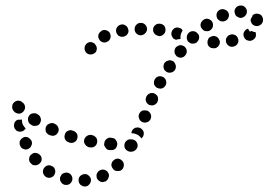

<svg xmlns="http://www.w3.org/2000/svg" viewBox="-20 -654 974 696"><path d="M286 -23Q295 -24 302 -17Q309 -11 310 -2Q310 2 308 7Q307 11 304 14Q301 18 297 20Q293 22 289 22Q284 22 280 21Q276 19 272 16Q269 14 267 9Q265 5 265 1Q265 1 265 1Q265 0 265 0Q265 -2 265 -5Q266 -12 272 -17Q278 -22 286 -23ZM216 -28Q212 -27 208 -25Q206 -24 204 -22Q202 -20 201 -17Q200 -15 198 -12Q198 -12 198 -12Q198 -11 198 -11Q196 -2 201 6Q206 14 215 16Q219 17 224 16Q228 16 232 13Q236 11 238 7Q241 4 242 -1Q244 -10 239 -18Q234 -26 225 -28Q221 -29 216 -28ZM343 -37Q351 -41 360 -38Q369 -35 373 -26Q375 -22 375 -18Q375 -13 373 -9Q372 -5 369 -2Q366 2 362 4Q361 4 361 4Q361 4 360 4Q356 6 352 6Q347 6 343 4Q339 2 336 -1Q333 -4 331 -8Q331 -11 330 -15Q329 -22 333 -28Q336 -34 343 -37ZM157 -55Q149 -54 143 -49Q142 -47 140 -45Q140 -45 139 -45Q139 -45 139 -44Q137 -41 136 -36Q135 -32 136 -27Q137 -23 140 -19Q142 -16 146 -13Q154 -8 163 -10Q172 -12 177 -20Q179 -24 180 -28Q181 -33 180 -37Q179 -41 177 -45Q174 -49 170 -51Q164 -55 157 -55ZM391 -72Q394 -75 398 -77Q402 -79 406 -79Q411 -79 415 -77Q419 -75 422 -72Q429 -66 429 -56Q429 -47 423 -40Q420 -37 416 -35Q411 -34 407 -34Q403 -34 398 -35Q394 -37 391 -40Q391 -40 391 -40Q391 -40 391 -40Q389 -43 387 -46Q383 -52 384 -59Q385 -67 391 -72ZM113 -99Q106 -101 99 -98Q97 -96 95 -95Q87 -90 86 -81Q84 -72 89 -65Q90 -64 90 -64Q90 -63 91 -63Q94 -60 97 -57Q101 -55 106 -55Q110 -54 115 -56Q119 -57 122 -60Q130 -66 131 -75Q132 -84 126 -91Q121 -97 113 -99ZM471 -110Q478 -116 479 -125Q479 -135 473 -142Q467 -148 457 -149H454Q445 -150 438 -143Q431 -137 431 -128Q430 -119 436 -112Q443 -105 452 -104H455Q464 -104 471 -110ZM397 -114Q404 -120 405 -130Q406 -134 404 -138Q403 -143 400 -146Q398 -150 394 -152Q390 -154 385 -154L382 -155Q373 -156 366 -150Q359 -144 358 -135Q357 -130 358 -126Q360 -122 363 -118Q365 -115 369 -112Q373 -110 378 -110H381Q390 -109 397 -114ZM83 -155Q76 -159 68 -157Q66 -156 65 -156Q65 -156 64 -155Q64 -155 64 -155Q60 -154 57 -150Q54 -147 52 -143Q51 -139 51 -134Q51 -130 53 -126Q56 -117 65 -114Q74 -110 82 -114Q91 -118 94 -127Q98 -135 94 -144Q90 -151 83 -155ZM323 -123Q331 -129 332 -138Q333 -142 332 -147Q331 -151 329 -155Q326 -158 322 -161Q319 -163 314 -164L311 -165Q302 -166 295 -161Q287 -156 285 -146Q284 -142 285 -138Q286 -133 289 -130Q291 -126 295 -124Q299 -121 303 -120H306Q315 -118 323 -123ZM250 -139Q258 -143 260 -152Q263 -161 259 -169Q254 -177 245 -180L242 -181Q234 -184 225 -179Q217 -175 215 -166Q212 -157 216 -149Q221 -140 230 -138L232 -137Q241 -134 250 -139ZM458 -179Q460 -183 463 -186Q466 -189 471 -191Q475 -192 479 -192Q484 -192 488 -190Q496 -186 500 -178Q503 -169 499 -160Q498 -158 496 -156Q495 -154 493 -152Q491 -155 489 -157Q483 -164 475 -167Q467 -171 458 -171L456 -172Q456 -174 457 -175Q457 -177 458 -179ZM169 -162Q174 -161 178 -163Q182 -164 185 -167Q189 -171 191 -175Q192 -179 193 -183Q193 -188 191 -192Q190 -196 187 -199Q184 -203 180 -204L177 -206Q173 -208 168 -208Q164 -208 160 -206Q156 -205 152 -202Q149 -199 147 -195Q145 -191 145 -186Q145 -182 146 -177Q148 -173 151 -170Q154 -167 158 -165L161 -164Q165 -162 169 -162ZM65 -180Q62 -178 57 -177Q53 -176 49 -177Q44 -178 40 -180Q37 -183 34 -187Q32 -190 31 -195Q30 -199 31 -203Q32 -208 34 -212Q36 -214 39 -217Q41 -219 45 -220Q48 -220 51 -220Q55 -220 58 -221Q59 -221 59 -221Q59 -221 59 -221Q59 -217 60 -213Q61 -203 67 -196Q69 -192 73 -189Q73 -188 72 -188Q72 -187 72 -187Q69 -183 65 -180ZM111 -198Q120 -199 125 -207Q127 -211 128 -215Q129 -220 128 -224Q127 -228 125 -232Q122 -236 119 -238L116 -240Q109 -245 99 -243Q90 -242 85 -234Q80 -226 82 -217Q83 -208 91 -203L94 -201Q101 -196 111 -198ZM484 -225Q486 -218 493 -213Q496 -211 501 -210Q505 -209 509 -210Q514 -211 518 -213Q521 -216 524 -219Q524 -220 525 -221Q525 -222 526 -223Q528 -228 528 -232Q528 -236 526 -241Q524 -245 521 -248Q518 -251 514 -253Q509 -254 505 -254Q500 -254 496 -253Q492 -251 489 -248Q486 -245 484 -240Q481 -233 484 -225ZM50 -242Q59 -243 65 -250Q71 -257 71 -266Q70 -275 64 -281L61 -283Q58 -286 54 -288Q50 -289 45 -289Q41 -289 37 -287Q33 -285 30 -282Q27 -279 25 -274Q24 -270 24 -266Q24 -261 26 -257Q28 -253 31 -250L33 -248Q40 -242 50 -242ZM510 -303Q510 -302 510 -302Q506 -293 510 -285Q514 -276 523 -273Q527 -272 532 -272Q536 -272 540 -274Q544 -276 547 -279Q550 -282 551 -285Q553 -290 553 -294Q553 -299 552 -303Q550 -307 547 -310Q544 -313 540 -315Q536 -317 531 -317Q527 -317 522 -315Q518 -314 515 -310Q512 -307 510 -303Q510 -303 510 -303ZM540 -365Q540 -365 540 -364Q538 -360 538 -356Q538 -351 539 -347Q541 -343 544 -340Q547 -336 551 -335Q555 -333 560 -333Q564 -332 568 -334Q572 -335 575 -338Q578 -341 580 -344Q582 -348 583 -353Q583 -357 582 -361Q581 -366 578 -369Q575 -373 571 -375Q563 -379 554 -377Q545 -374 541 -366Q540 -365 540 -365ZM573 -417Q572 -413 573 -409Q574 -404 576 -400Q579 -397 583 -394Q590 -389 600 -391Q609 -393 614 -400Q619 -408 617 -417Q615 -426 608 -432Q604 -434 600 -435Q595 -436 591 -435Q587 -434 583 -432Q579 -429 576 -426Q576 -426 576 -425Q574 -422 573 -417ZM613 -472Q613 -476 616 -480Q616 -481 617 -481Q617 -481 617 -482Q620 -485 624 -487Q628 -490 632 -490Q637 -491 641 -489Q645 -488 649 -485Q656 -479 657 -470Q658 -461 652 -454Q647 -447 638 -445Q630 -444 622 -449Q622 -449 622 -449Q622 -449 622 -449Q622 -449 621 -449Q621 -449 621 -450Q618 -452 616 -456Q613 -459 613 -463Q612 -468 613 -472ZM331 -478Q331 -484 328 -489Q325 -493 322 -497Q322 -497 321 -497Q321 -497 321 -497Q313 -503 304 -501Q295 -499 290 -491Q285 -483 287 -474Q289 -465 296 -460Q304 -455 313 -457Q322 -459 328 -466Q331 -472 331 -478ZM770 -485Q763 -478 754 -479Q750 -479 746 -480Q741 -482 738 -485Q735 -488 733 -493Q732 -497 732 -501Q732 -506 734 -510Q735 -514 738 -517Q739 -518 740 -519Q741 -519 742 -520Q746 -521 750 -523Q751 -523 752 -523Q753 -524 754 -524Q759 -523 763 -522Q767 -520 770 -517Q773 -514 774 -511Q776 -508 777 -504Q777 -503 777 -502Q777 -502 777 -501Q777 -501 777 -501Q777 -492 770 -485ZM844 -502Q843 -498 840 -494Q838 -491 834 -488Q830 -486 826 -485Q816 -483 809 -488Q801 -494 799 -503Q799 -507 799 -512Q800 -516 803 -520Q805 -523 809 -526Q813 -528 817 -529Q822 -530 826 -529Q831 -528 834 -526Q837 -524 839 -522Q840 -519 842 -517Q842 -514 844 -511Q844 -511 844 -511Q844 -511 844 -511Q844 -507 844 -502ZM657 -518Q657 -527 663 -534Q663 -534 663 -534Q663 -534 663 -534Q670 -541 679 -541Q689 -541 695 -534Q702 -528 702 -519Q702 -509 695 -503V-502Q689 -496 680 -496Q671 -495 665 -501Q664 -501 664 -502Q664 -502 664 -502Q664 -502 663 -502Q657 -509 657 -518ZM369 -503Q361 -498 352 -501Q343 -504 339 -512Q337 -516 336 -521Q336 -525 337 -529Q339 -534 342 -537Q345 -540 349 -543Q357 -547 366 -544Q375 -541 379 -533Q379 -533 379 -532Q379 -532 379 -532Q380 -529 381 -527Q382 -519 379 -513Q376 -506 369 -503ZM907 -521Q909 -530 906 -538Q903 -538 901 -538Q896 -540 891 -542L886 -539L879 -550Q877 -550 876 -549Q875 -549 874 -548Q866 -543 863 -534Q861 -525 866 -517Q870 -509 879 -507Q888 -504 896 -509Q904 -513 907 -521ZM617 -510Q613 -512 609 -514Q606 -517 604 -521Q602 -525 601 -530Q601 -534 602 -538Q605 -547 613 -552Q621 -556 630 -553Q634 -552 637 -550Q640 -547 642 -544Q640 -540 638 -536Q634 -528 634 -518Q634 -515 635 -513Q632 -513 630 -512Q624 -512 619 -510Q618 -510 618 -510Q617 -510 617 -510ZM427 -521Q423 -520 418 -521Q414 -522 410 -524Q407 -527 404 -531Q402 -534 401 -539Q399 -548 405 -556Q410 -563 419 -565Q423 -566 428 -565Q432 -564 436 -561Q440 -559 442 -555Q444 -551 445 -547Q445 -547 445 -546Q445 -546 445 -546Q445 -545 446 -544Q446 -535 441 -529Q435 -522 427 -521ZM556 -523Q556 -523 555 -524Q546 -525 540 -532Q534 -539 535 -549Q536 -558 544 -564Q551 -569 560 -568Q569 -567 575 -561Q580 -554 580 -546Q580 -545 580 -544Q580 -544 580 -543Q580 -541 579 -539Q577 -532 571 -528Q565 -523 558 -523Q557 -523 556 -523ZM506 -533Q513 -540 513 -549Q513 -558 506 -565Q500 -571 490 -571Q480 -571 474 -564Q468 -558 468 -548Q468 -539 474 -533Q481 -526 490 -526Q490 -526 490 -526Q491 -526 491 -526Q500 -527 506 -533ZM707 -566Q709 -575 716 -581Q723 -587 733 -586Q742 -584 748 -577Q753 -570 752 -560Q751 -551 743 -545Q737 -540 728 -541Q719 -541 714 -548Q713 -548 712 -549Q712 -549 712 -549Q712 -549 712 -550Q706 -557 707 -566ZM930 -595Q930 -595 930 -595Q925 -603 915 -604Q906 -606 899 -601Q898 -601 897 -600Q896 -600 896 -599Q895 -595 893 -592Q891 -588 889 -585Q888 -581 889 -577Q890 -574 892 -570Q897 -562 906 -560Q915 -558 923 -563Q931 -568 933 -577Q935 -587 930 -594Q930 -595 930 -595ZM781 -577Q789 -575 796 -578Q805 -582 808 -590Q812 -599 808 -608Q804 -616 795 -619Q786 -623 778 -619Q769 -615 766 -606Q763 -598 767 -589Q767 -589 767 -589Q767 -589 767 -588Q768 -587 769 -585Q774 -579 781 -577ZM837 -628Q843 -634 853 -634Q853 -634 854 -634Q854 -634 854 -634Q864 -634 870 -626Q876 -619 875 -610Q874 -601 867 -595Q860 -589 851 -589Q845 -590 839 -594Q834 -597 832 -603Q831 -608 830 -612Q830 -621 837 -628Z"/></svg>

Font: FRB American Cursive Dotted Extrabold
Style: Bold Italic
Weight: 800
Italic angle: -25°
Version: Version 2.0;Modular Font Editor K font №1